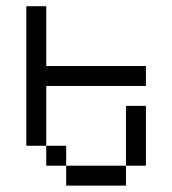

<svg xmlns="http://www.w3.org/2000/svg" viewBox="-20 -582 540 602"><path d="M437.5 -312.5V-375H125V-562.5H62.5V-125H125V-62.5H187.5V0H375V-62.5H187.5V-125H125V-312.5ZM375 -62.5H437.5V-250H375Z"/></svg>

Font: CalcUnifontExMono
Style: Regular
Weight: 500
Version: Version 15.0.06